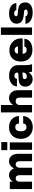

<svg xmlns="http://www.w3.org/2000/svg" viewBox="1760 -2500 756 4317"><g transform="rotate(-90 2138.5 -342.0)"><path d="M357.9 -276.9Q357.9 -368.2 284.2 -368.2Q253.4 -368.2 232.7 -344.2Q211.9 -320.3 211.9 -283.2V0H44.9V-500H211.9V-430.2Q237.8 -471.7 275.6 -494.9Q313.5 -518.1 353 -518.1Q409.2 -518.1 450.7 -488.5Q492.2 -459 511.2 -403.8Q535.6 -457.5 578.1 -487.8Q620.6 -518.1 667 -518.1Q743.2 -518.1 790.5 -463.6Q837.9 -409.2 837.9 -312V0H671.9V-276.9Q671.9 -368.2 597.2 -368.2Q566.4 -368.2 545.7 -344.2Q524.9 -320.3 524.9 -283.2V0H357.9Z M920.9 -690.9H1102.1V-556.2H920.9ZM927.7 -500H1094.7V0H927.7Z M1174.8 -252Q1174.8 -372.1 1246.3 -445.1Q1317.9 -518.1 1434.6 -518.1Q1542.5 -518.1 1611.8 -458.3Q1681.2 -398.4 1688.5 -293.9H1518.6Q1517.1 -377 1434.6 -377Q1391.6 -377 1368.2 -344.5Q1344.7 -312 1344.7 -252Q1344.7 -191.9 1368.2 -158.4Q1391.6 -125 1434.6 -125Q1515.6 -125 1518.6 -199.2H1688.5Q1678.2 -96.7 1610.1 -40.3Q1542 16.1 1434.6 16.1Q1317.9 16.1 1246.3 -57.6Q1174.8 -131.3 1174.8 -252Z M2101.6 -276.9Q2101.6 -368.2 2017.6 -368.2Q1982.4 -368.2 1959 -344.2Q1935.5 -320.3 1935.5 -283.2V0H1768.6V-700.2H1935.5V-425.8Q1962.9 -469.7 2003.2 -493.9Q2043.5 -518.1 2086.4 -518.1Q2168 -518.1 2218.3 -463.6Q2268.6 -409.2 2268.6 -312V0H2101.6Z M2831.5 -163.1Q2831.5 -52.2 2854.5 0H2686.5Q2674.3 -26.9 2667.5 -76.2Q2645.5 -33.7 2606.4 -10.3Q2567.4 13.2 2515.6 13.2Q2443.4 13.2 2396 -32.2Q2348.6 -77.6 2348.6 -147.9Q2348.6 -219.2 2388.4 -258.3Q2428.2 -297.4 2505.4 -300.8L2626.5 -307.1Q2647.5 -309.6 2656.5 -316.9Q2665.5 -324.2 2665.5 -339.8V-341.8Q2665.5 -364.3 2644.8 -380.6Q2624 -397 2595.7 -397Q2530.8 -397 2523.4 -339.8H2352.5Q2358.4 -419.9 2425 -468Q2491.7 -516.1 2597.7 -516.1Q2703.6 -516.1 2767.6 -461.7Q2831.5 -407.2 2831.5 -317.9ZM2517.6 -165Q2517.6 -143.6 2535.2 -130.4Q2552.7 -117.2 2581.5 -117.2Q2616.2 -117.2 2640.9 -139.6Q2665.5 -162.1 2665.5 -194.8V-214.8L2568.4 -210Q2543.9 -209.5 2530.8 -197.5Q2517.6 -185.5 2517.6 -165Z M2912.6 -252Q2912.6 -371.1 2981 -440.4Q3049.3 -509.8 3165.5 -509.8Q3281.7 -509.8 3357.2 -434.8Q3432.6 -359.9 3432.6 -244.1V-210.9H3084.5Q3097.7 -120.1 3173.3 -120.1Q3238.3 -120.1 3248.5 -171.9H3426.3Q3398.4 7.8 3171.4 7.8Q3051.8 7.8 2982.2 -62Q2912.6 -131.8 2912.6 -252ZM3167.5 -393.1Q3103 -393.1 3087.4 -316.9H3253.4Q3250 -352.1 3226.8 -372.6Q3203.6 -393.1 3167.5 -393.1Z M3512.2 -700.2H3679.2V0H3512.2Z M4036.1 -179.2 3936 -189Q3847.7 -202.6 3805.9 -241.2Q3764.2 -279.8 3764.2 -350.1Q3764.2 -426.8 3825.7 -471.4Q3887.2 -516.1 3993.2 -516.1Q4095.2 -516.1 4158 -472.7Q4220.7 -429.2 4230 -353H4069.3Q4060.5 -401.9 3994.1 -401.9Q3965.8 -401.9 3949 -390.6Q3932.1 -379.4 3932.1 -360.8Q3932.1 -343.8 3942.1 -335Q3952.1 -326.2 3973.1 -323.2L4081.1 -313Q4166 -302.2 4204.1 -262.7Q4242.2 -223.1 4242.2 -145Q4242.2 -72.8 4180.7 -29.3Q4119.1 14.2 4016.1 14.2Q3906.2 14.2 3838.1 -29.3Q3770 -72.8 3759.3 -147.9H3930.2Q3935.1 -122.1 3955.3 -110.1Q3975.6 -98.1 4013.2 -98.1Q4044.4 -98.1 4063.2 -109.1Q4082 -120.1 4082 -139.2Q4082 -173.3 4036.1 -179.2Z"/></g></svg>

Font: Overused Grotesk ExtraBold
Style: Regular
Weight: 800
Version: Version 0.002